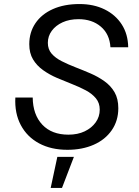

<svg xmlns="http://www.w3.org/2000/svg" viewBox="-20 -730 690 951"><path d="M314 12Q233 12 173.5 -20Q114 -52 83 -110.5Q52 -169 56 -247H142Q143 -162 189.5 -112.5Q236 -63 319 -63Q365 -63 399.5 -79.5Q434 -96 454 -124Q474 -152 474 -187Q474 -220 455 -243Q436 -266 405 -282.5Q374 -299 337 -313.5Q300 -328 262.5 -344Q225 -360 193.5 -382.5Q162 -405 143.5 -436Q125 -467 125 -511Q125 -570 155.5 -615Q186 -660 242 -685Q298 -710 374 -710Q444 -710 498 -683.5Q552 -657 583 -609Q614 -561 615 -496H527Q523 -561 479.5 -598Q436 -635 369 -635Q324 -635 290 -619.5Q256 -604 236.5 -577.5Q217 -551 217 -518Q217 -486 235.5 -464.5Q254 -443 285.5 -427Q317 -411 354.5 -396.5Q392 -382 429 -366Q466 -350 497.5 -327.5Q529 -305 547.5 -273Q566 -241 566 -194Q566 -132 533.5 -85Q501 -38 444 -13Q387 12 314 12ZM231 201 264 47H346L287 201Z"/></svg>

Font: Azeret Mono Thin Light
Style: Italic
Weight: 300
Italic angle: -12°
Version: Version 1.002